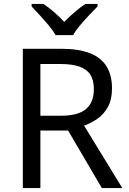

<svg xmlns="http://www.w3.org/2000/svg" viewBox="-20 -964 662 984"><path d="M294 -714Q383 -714 440.5 -691.5Q498 -669 526 -624Q554 -579 554 -511Q554 -454 533 -416Q512 -378 479.5 -355.5Q447 -333 411 -320L607 0H502L329 -295H187V0H97V-714ZM289 -636H187V-371H294Q381 -371 421 -405.5Q461 -440 461 -507Q461 -554 442.5 -582Q424 -610 386 -623Q348 -636 289 -636ZM265 -784Q252 -807 230 -833.5Q208 -860 184 -886Q160 -912 142 -931V-944H202Q228 -927 256 -903Q284 -879 309 -852Q336 -879 364 -903Q392 -927 418 -944H480V-931Q461 -912 436.5 -886Q412 -860 389.5 -833.5Q367 -807 355 -784Z"/></svg>

Font: Noto Sans Devanagari
Style: Regular
Weight: 400
Designer: Jelle Bosma - Monotype Design Team
Foundry: Monotype Imaging Inc.
Version: Version 2.003